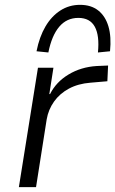

<svg xmlns="http://www.w3.org/2000/svg" viewBox="-20 -774 477 794"><path d="M58 0 137 -494H201L184 -385H187Q212 -435 263.5 -466Q315 -497 380 -501L427 -503L424 -438L354 -432Q303 -428 265 -407.5Q227 -387 203.5 -354Q180 -321 173 -280L129 0ZM180 -557 131 -562Q143 -622 168 -664.5Q193 -707 229.5 -730.5Q266 -754 311 -754Q357 -754 386.5 -730.5Q416 -707 428.5 -664.5Q441 -622 435 -562L385 -557Q392 -627 372 -663.5Q352 -700 304 -700Q256 -700 225 -663.5Q194 -627 180 -557Z"/></svg>

Font: Nunito Sans 7pt Light
Style: Italic
Weight: 300
Italic angle: -9°
Designer: Vernon Adams
Foundry: Vernon Adams
Version: Version 3.101;gftools[0.9.27]